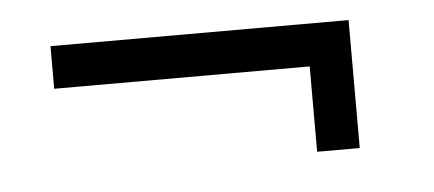

<svg xmlns="http://www.w3.org/2000/svg" viewBox="-29 -362 626 277"><g transform="rotate(-5 284.5 -223.5)"><path d="M51 -254.4H421V-130.8H482.7V-316.1H51Z"/></g></svg>

Font: Estedad VF
Style: Regular
Weight: 100
Designer: Amin Abedi
Version: Version 7.3